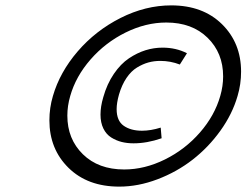

<svg xmlns="http://www.w3.org/2000/svg" viewBox="-20 -694 925 721"><path d="M590.3 -515.1Q641.1 -515.1 682.1 -494.1L655.3 -451.7Q620.1 -465.3 582 -465.3Q558.6 -465.3 537.4 -459.5Q516.1 -453.6 494.4 -440.4Q472.7 -427.2 455.1 -401.4Q437.5 -375.5 426.8 -338.9Q418 -307.6 418 -284.2Q418 -240.2 444.6 -221.7Q471.2 -203.1 513.2 -203.1Q545.9 -203.1 583.5 -214.8L586.9 -174.8Q532.2 -155.8 481.4 -155.8Q457.5 -155.8 437 -160.9Q416.5 -166 397.7 -177.7Q378.9 -189.5 368.2 -211.4Q357.4 -233.4 357.4 -263.7Q357.4 -293.9 367.7 -328.6Q381.8 -378.9 407.5 -416.5Q433.1 -454.1 464.1 -474.9Q495.1 -495.6 526.6 -505.4Q558.1 -515.1 590.3 -515.1ZM604.5 -609.4Q527.3 -609.4 451.4 -571.8Q375.5 -534.2 320.1 -470.7Q264.6 -407.2 243.7 -333.5Q232.9 -296.4 232.9 -259.8Q232.9 -171.9 291.3 -114.7Q349.6 -57.6 446.3 -57.6Q523.4 -57.6 599.4 -95.2Q675.3 -132.8 730.7 -196.3Q786.1 -259.8 807.1 -333.5Q817.9 -370.6 817.9 -407.2Q817.9 -495.1 759.5 -552.2Q701.2 -609.4 604.5 -609.4ZM623 -673.8Q741.7 -673.8 813.5 -603.3Q885.3 -532.7 885.3 -424.8Q885.3 -377.9 872.1 -333.5Q852.5 -265.6 807.6 -203.1Q762.7 -140.6 703.4 -94.5Q644 -48.3 571.5 -20.8Q499 6.8 427.7 6.8Q309.1 6.8 237.3 -63.7Q165.5 -134.3 165.5 -242.2Q165.5 -289.1 178.7 -333.5Q204.6 -422.9 271.7 -501Q338.9 -579.1 432.6 -626.5Q526.4 -673.8 623 -673.8Z"/></svg>

Font: Cantarell
Style: Italic
Weight: 400
Italic angle: -16°
Designer: Dave Crossland
Version: Version 1.004